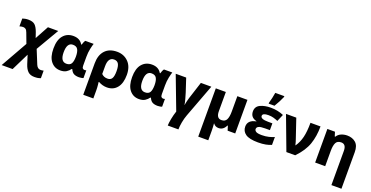

<svg xmlns="http://www.w3.org/2000/svg" viewBox="-58 -1752 5689 2948"><g transform="rotate(20 2786.5 -278.0)"><path d="M123 -556Q95 -556 72 -551.5Q49 -547 28 -540V-412Q47 -418 61.5 -420Q76 -422 87 -422Q109 -422 127.5 -409.5Q146 -397 159 -360L221 -195L-25 240H154L295 -46L340 95Q364 168 402.5 204Q441 240 507 240Q542 240 564.5 236Q587 232 610 223V100Q593 104 581.5 105Q570 106 560 106Q512 106 488 50L395 -178L612 -549H444L324 -328L294 -416Q267 -491 231.5 -523.5Q196 -556 123 -556Z M847 10Q907 10 945 -14Q983 -38 1006 -72H1016Q1035 -26 1067.5 -8Q1100 10 1154 10Q1171 10 1194 6Q1217 2 1224 -3V-129Q1211 -124 1195 -124Q1179 -124 1166.5 -136Q1154 -148 1154 -182V-325Q1154 -395 1167 -456Q1180 -517 1191 -549H1055Q1043 -534 1035 -513Q1027 -492 1022 -475H1014Q967 -557 859 -557Q757 -557 696 -485Q635 -413 635 -272Q635 -134 693.5 -62Q752 10 847 10ZM900 -119Q802 -119 802 -271Q802 -428 898 -428Q957 -428 979.5 -388Q1002 -348 1002 -273V-267Q1001 -190 978.5 -154.5Q956 -119 900 -119Z M1570 -431Q1620 -431 1642.5 -394Q1665 -357 1665 -274Q1665 -191 1643 -155.5Q1621 -120 1571 -120Q1511 -120 1473 -160V-287Q1473 -431 1570 -431ZM1833 -274Q1833 -409 1759 -484Q1685 -559 1573 -559Q1446 -559 1377 -483.5Q1308 -408 1308 -274V240H1473V104Q1473 61 1468 17.5Q1463 -26 1463 -26H1474Q1500 -10 1535.5 0Q1571 10 1609 10Q1713 10 1773 -64Q1833 -138 1833 -274Z M2132 10Q2192 10 2230 -14Q2268 -38 2291 -72H2301Q2320 -26 2352.5 -8Q2385 10 2439 10Q2456 10 2479 6Q2502 2 2509 -3V-129Q2496 -124 2480 -124Q2464 -124 2451.5 -136Q2439 -148 2439 -182V-325Q2439 -395 2452 -456Q2465 -517 2476 -549H2340Q2328 -534 2320 -513Q2312 -492 2307 -475H2299Q2252 -557 2144 -557Q2042 -557 1981 -485Q1920 -413 1920 -272Q1920 -134 1978.5 -62Q2037 10 2132 10ZM2185 -119Q2087 -119 2087 -271Q2087 -428 2183 -428Q2242 -428 2264.5 -388Q2287 -348 2287 -273V-267Q2286 -190 2263.5 -154.5Q2241 -119 2185 -119Z M3114 -549H2943L2870 -322Q2852 -270 2839.5 -220Q2827 -170 2825 -147H2822Q2818 -178 2803 -234Q2788 -290 2775 -330L2703 -549H2532L2738 -6Q2717 56 2703 127.5Q2689 199 2689 240H2863Q2863 190 2875.5 121.5Q2888 53 2911 -8Z M3704 -549H3539V-297Q3539 -212 3516.5 -166Q3494 -120 3433 -120Q3351 -120 3351 -236V-549H3187V240H3351V84Q3351 57 3349 21Q3347 -15 3345 -33H3348Q3379 10 3434 10Q3511 10 3550 -73H3557L3580 0H3704Z M4187 -341H4118Q3993 -341 3993 -393Q3993 -439 4089 -439Q4135 -439 4172 -428.5Q4209 -418 4246 -402L4295 -517Q4200 -559 4083 -559Q3984 -559 3913.5 -525.5Q3843 -492 3843 -413Q3843 -314 3945 -289V-284Q3883 -274 3847.5 -241Q3812 -208 3812 -153Q3812 -77 3874 -33.5Q3936 10 4078 10Q4150 10 4203 -0.5Q4256 -11 4295 -28V-157Q4261 -141 4209 -128Q4157 -115 4096 -115Q4025 -115 4000 -131.5Q3975 -148 3975 -171Q3975 -200 4004 -215Q4033 -230 4109 -230H4187ZM4030 -606H4125Q4154 -654 4177 -698Q4200 -742 4217 -783V-796H4069Q4064 -758 4052 -707Q4040 -656 4030 -621Z M4334 -549 4540 0H4684Q4808 -128 4853 -258Q4898 -388 4898 -549H4734Q4734 -405 4711 -311.5Q4688 -218 4638 -146H4634Q4630 -166 4621.5 -194.5Q4613 -223 4606 -242L4502 -549Z M5333 -559Q5282 -559 5236.5 -540Q5191 -521 5165 -479H5156L5134 -549H5010V0H5174V-252Q5174 -337 5196.5 -382.5Q5219 -428 5282 -428Q5363 -428 5363 -318V240H5527V-357Q5527 -463 5472.5 -511Q5418 -559 5333 -559Z"/></g></svg>

Font: Noto Sans UI Extra
Style: Regular
Weight: 800
Designer: Monotype Design Team
Foundry: Monotype Imaging Inc.
Version: Version 1.901